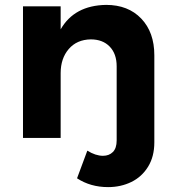

<svg xmlns="http://www.w3.org/2000/svg" viewBox="-20 -564 710 785"><path d="M611 -338V18Q611 76 585.5 117.5Q560 159 517 180Q474 201 422 201Q350 201 295 165L337 52Q371 73 401 73Q426 73 441.5 57.5Q457 42 457 10V-293Q457 -344 428.5 -373.5Q400 -403 351 -403Q294 -402 261 -363.5Q228 -325 228 -265V0H74V-538H228V-444Q284 -542 414 -544Q504 -544 557.5 -488Q611 -432 611 -338Z"/></svg>

Font: Montserrat SemiBold
Style: Regular
Weight: 600
Designer: Julieta Ulanovsky
Foundry: Julieta Ulanovsky
Version: Version 6.001